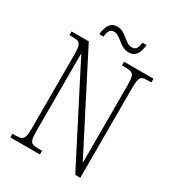

<svg xmlns="http://www.w3.org/2000/svg" viewBox="-204 -996 1028 1120"><g transform="rotate(30 310.0 -436.0)"><path d="M38 0V-25H61Q85 -25 97.5 -30.5Q110 -36 115 -54Q120 -72 120 -109V-606Q120 -642 115 -660Q110 -678 97.5 -683.5Q85 -689 61 -689H38V-714H154L478 -82V-606Q478 -642 473.5 -660Q469 -678 456 -683.5Q443 -689 420 -689H392V-714H590V-689H567Q543 -689 530.5 -683.5Q518 -678 513.5 -660Q509 -642 509 -605V0H475L151 -632V-109Q151 -72 155.5 -54Q160 -36 172.5 -30.5Q185 -25 209 -25H237V0ZM386 -774Q365 -774 347.5 -783.5Q330 -793 314.5 -805.5Q299 -818 284.5 -827.5Q270 -837 255 -837Q232 -837 224 -820Q216 -803 214 -781H186Q188 -802 194.5 -823Q201 -844 215.5 -858Q230 -872 257 -872Q278 -872 295 -862.5Q312 -853 327 -840.5Q342 -828 356.5 -818.5Q371 -809 388 -809Q411 -809 419 -825.5Q427 -842 429 -864H457Q455 -842 448.5 -821.5Q442 -801 427 -787.5Q412 -774 386 -774Z"/></g></svg>

Font: Noto Serif Lao Condensed ExtraLight
Style: Regular
Weight: 200
Width: 3
Designer: Monotype Design Team
Foundry: Monotype Imaging Inc.
Version: Version 2.003; ttfautohint (v1.8.4.7-5d5b)